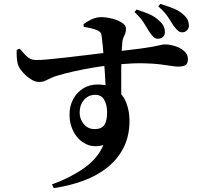

<svg xmlns="http://www.w3.org/2000/svg" viewBox="-20 -877 1040 986"><path d="M790 -678Q778 -678 767.5 -688Q757 -698 746 -715Q733 -736 718 -760.5Q703 -785 671 -815L681 -828Q717 -817 747 -804Q777 -791 798 -770Q815 -755 821 -740.5Q827 -726 827 -712Q827 -697 817 -687.5Q807 -678 790 -678ZM247 70Q339 37 410 -12.5Q481 -62 511 -132Q460 -118 421 -137.5Q382 -157 359.5 -197.5Q337 -238 337 -288Q337 -332 355.5 -367Q374 -402 406.5 -422.5Q439 -443 480 -443Q541 -443 577 -416.5Q613 -390 629 -348Q645 -306 645 -256Q645 -179 615 -119.5Q585 -60 532 -17.5Q479 25 408.5 51Q338 77 256 89ZM466 -214Q502 -214 516 -235.5Q530 -257 530 -300Q530 -338 515.5 -364Q501 -390 469 -390Q434 -390 411.5 -364Q389 -338 389 -298Q389 -265 410.5 -239.5Q432 -214 466 -214ZM180 -456Q160 -456 137 -471Q114 -486 95.5 -507.5Q77 -529 71 -549Q67 -566 66 -585Q65 -604 66 -621L81 -627Q98 -607 110.5 -594Q123 -581 136 -575Q149 -569 166 -569Q182 -568 220.5 -571.5Q259 -575 309 -580.5Q359 -586 410.5 -592.5Q462 -599 506 -604Q550 -609 574 -612Q654 -621 701 -627.5Q748 -634 773 -639Q798 -644 808.5 -646.5Q819 -649 825 -649Q852 -649 880 -640Q908 -631 926.5 -614Q945 -597 945 -574Q945 -549 931.5 -542Q918 -535 895 -535Q879 -535 856 -539Q833 -543 799 -547Q765 -551 715 -552Q665 -553 593 -547Q525 -541 465.5 -531Q406 -521 359.5 -510.5Q313 -500 283 -491Q259 -485 242 -476.5Q225 -468 211.5 -462Q198 -456 180 -456ZM523 -404Q523 -416 522 -442Q521 -468 518.5 -502Q516 -536 513.5 -571.5Q511 -607 508 -639Q505 -671 502 -691Q501 -704 496 -710Q491 -716 479 -722Q467 -727 449 -731.5Q431 -736 410 -739L409 -753Q426 -766 450 -777.5Q474 -789 499 -789Q527 -789 557 -781Q587 -773 607 -760Q627 -747 627 -730Q627 -710 618 -693Q609 -676 608 -657Q606 -639 604.5 -600.5Q603 -562 602.5 -512.5Q602 -463 602.5 -414Q603 -365 604 -326ZM915 -711Q903 -711 892.5 -720.5Q882 -730 870 -747Q858 -766 842.5 -790Q827 -814 793 -844L803 -857Q842 -845 871 -833.5Q900 -822 922 -802Q939 -787 944.5 -773.5Q950 -760 950 -745Q950 -731 940 -721Q930 -711 915 -711Z"/></svg>

Font: Noto Serif TC
Style: Bold
Weight: 700
Designer: Ryoko NISHIZUKA 西塚涼子 (kana & ideographs); Frank Grießhammer (Latin, Greek & Cyrillic); Wenlong ZHANG 张文龙 (bopomofo); San
Foundry: Adobe
Version: Version 2.002-H1;hotconv 1.1.0;makeotfexe 2.6.0